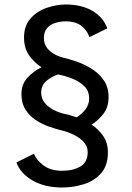

<svg xmlns="http://www.w3.org/2000/svg" viewBox="-20 -726 590 855"><path d="M255.5 109Q180 109 126 78.2Q72 47.5 53 -2.5L131.5 -41.5Q142 -13 174 10.8Q206 34.5 256.5 34.5Q305 34.5 337.8 15.5Q370.5 -3.5 370.5 -49Q370.5 -74.5 352.5 -94Q334.5 -113.5 307.2 -126.5Q280 -139.5 253.5 -145.5Q229 -151.5 198.8 -162Q168.5 -172.5 140.2 -190.8Q112 -209 93.8 -237.5Q75.5 -266 75.5 -308Q75.5 -350.5 102.2 -379.8Q129 -409 165 -426.5Q134 -446 110.5 -478.2Q87 -510.5 87 -559Q87 -611 115.8 -643.5Q144.5 -676 187.8 -691Q231 -706 273 -706Q342 -706 390.5 -678.2Q439 -650.5 458 -600L378.5 -560.5Q366 -594.5 340 -612.8Q314 -631 273 -631Q249 -631 226.8 -624.2Q204.5 -617.5 190 -601.2Q175.5 -585 175.5 -556Q175.5 -530.5 189.5 -512.5Q203.5 -494.5 224.5 -483.5Q245.5 -472.5 266.5 -468Q286 -463.5 318.5 -452.8Q351 -442 384.5 -422Q418 -402 440.8 -370.5Q463.5 -339 463.5 -293.5Q463.5 -248.5 440 -218.5Q416.5 -188.5 388 -171Q417.5 -151.5 439 -121.2Q460.5 -91 460.5 -47.5Q460.5 11.5 430 45.8Q399.5 80 352.5 94.5Q305.5 109 255.5 109ZM269 -218.5Q278.5 -216.5 292.2 -212.8Q306 -209 321.5 -203.5Q344.5 -218 360.8 -239.2Q377 -260.5 377 -288Q377 -319 357.8 -339.5Q338.5 -360 310.5 -372.2Q282.5 -384.5 256 -390.5Q247.5 -392 238.5 -394.5Q210 -385.5 186.8 -365.8Q163.5 -346 163.5 -313.5Q163.5 -287 179.5 -267.8Q195.5 -248.5 219.5 -236.2Q243.5 -224 269 -218.5Z"/></svg>

Font: Trispace SemiCondensed
Style: Regular
Weight: 400
Width: 4
Designer: Tyler Finck
Foundry: Etcetera Type Company
Version: Version 1.210; ttfautohint (v1.8.3)